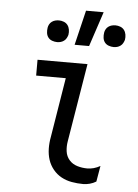

<svg xmlns="http://www.w3.org/2000/svg" viewBox="-54 -796 608 846"><g transform="rotate(5 250.0 -373.0)"><path d="M346 8Q320 8 295 3.5Q270 -1 249 -12.5Q228 -24 212.5 -43Q197 -62 189.5 -85Q182 -108 181.5 -134Q181 -160 186 -186L229 -450H98V-520H319L262 -174Q258 -151 261 -129Q264 -107 278 -91Q292 -75 313.5 -68.5Q335 -62 358 -62Q372 -62 386.5 -66Q401 -70 415 -78L403 -8Q390 0 375 4Q360 8 346 8ZM427 -605Q416 -605 405 -609Q394 -613 387.5 -621.5Q381 -630 379.5 -641.5Q378 -653 380 -665Q381 -672 385 -679.5Q389 -687 396 -692Q403 -697 411 -699Q419 -701 427 -701Q438 -701 448.5 -697Q459 -693 465.5 -684.5Q472 -676 474 -664.5Q476 -653 474 -641Q472 -634 468 -626.5Q464 -619 457 -614Q450 -609 442.5 -607Q435 -605 427 -605ZM177 -605Q166 -605 155 -609Q144 -613 137.5 -621.5Q131 -630 129.5 -641.5Q128 -653 130 -665Q131 -672 135 -679.5Q139 -687 146 -692Q153 -697 161 -699Q169 -701 177 -701Q188 -701 198.5 -697Q209 -693 215.5 -684.5Q222 -676 224 -664.5Q226 -653 224 -641Q222 -634 218 -626.5Q214 -619 207 -614Q200 -609 192.5 -607Q185 -605 177 -605ZM255 -600 292 -754H370L319 -600Z"/></g></svg>

Font: Iosevka Term Curly Oblique
Style: Regular
Weight: 400
Italic angle: -9°
Designer: Belleve Invis
Foundry: Belleve Invis
Version: Version 32.3.0